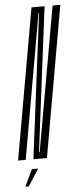

<svg xmlns="http://www.w3.org/2000/svg" viewBox="-91 -706 360 856"><g transform="rotate(-5 89.0 -278.0)"><path d="M-35 0H-1L113 -647.5H115.5L33.5 0H94L213 -675H178.5L64 -28.5H61L142.5 -675H84ZM-13 119H2.5L51 43.5H23Z"/></g></svg>

Font: Anybody UltraCondensed ExtraLight
Style: Italic
Weight: 250
Width: 1
Italic angle: -10°
Version: Version 1.113;gftools[0.9.25]